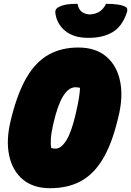

<svg xmlns="http://www.w3.org/2000/svg" viewBox="-20 -970 690 1010"><path d="M392 -720Q483 -720 539 -672.5Q595 -625 612 -542Q629 -459 602 -352L598 -336Q567 -209 519 -130.5Q471 -52 403.5 -16Q336 20 243 20Q155 20 100 -26Q45 -72 28 -153Q11 -234 37 -339L41 -355Q74 -485 121.5 -565Q169 -645 236 -682.5Q303 -720 392 -720ZM259 -312Q249 -268 247.5 -239Q246 -210 249 -192Q258 -188 272 -188Q301 -188 328 -230Q355 -272 377 -366L380 -379Q391 -426 395.5 -455.5Q400 -485 401 -508Q397 -509 391 -510Q385 -511 377 -511Q305 -511 262 -325ZM538 -950Q573 -950 599.5 -946Q626 -942 640 -934Q655 -926 647 -903Q622 -830 571.5 -800.5Q521 -771 449 -771H443Q367 -771 322.5 -808Q278 -845 271 -903Q270 -914 275 -921.5Q280 -929 289 -933Q309 -943 331.5 -946.5Q354 -950 388 -950Q393 -923 407.5 -910Q422 -897 449 -894Q482 -895 503 -908.5Q524 -922 538 -950Z"/></svg>

Font: Recursive Mn Csl St XBk
Style: Italic
Weight: 1000
Italic angle: -15°
Monospace: yes
Version: Version 1.079;hotconv 1.0.112;makeotfexe 2.5.65598; ttfautoh